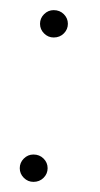

<svg xmlns="http://www.w3.org/2000/svg" viewBox="-20 -353 197 379"><path d="M86 -279Q75 -279 67 -287Q59 -295 59 -306Q59 -317 67 -325Q75 -333 86 -333Q98 -333 106 -325Q114 -317 114 -306Q114 -295 106 -287Q98 -279 86 -279ZM46 6Q35 6 27 -2Q19 -10 19 -21Q19 -32 27 -40Q35 -48 46 -48Q58 -48 66 -40Q74 -32 74 -21Q74 -10 66 -2Q58 6 46 6Z"/></svg>

Font: Alumni Sans ExtraLight
Style: Italic
Weight: 250
Italic angle: -8°
Version: Version 1.016